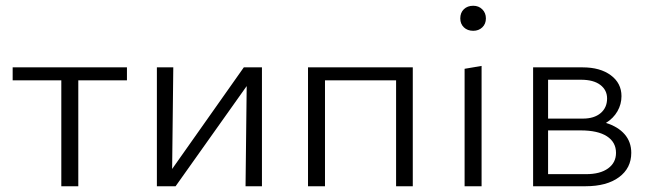

<svg xmlns="http://www.w3.org/2000/svg" viewBox="-20 -647 2253 667"><path d="M421 -368H252V0H193V-368H24V-413H421Z M890 0H833L837 -348L590 0H525V-413H582L578 -60L827 -413H890Z M1414 0H1356V-368H1109V0H1050V-413H1414Z M1579 -583Q1579 -603 1591.5 -615Q1604 -627 1624 -627Q1643 -627 1655.5 -614.5Q1668 -602 1668 -583Q1668 -564 1655.5 -552Q1643 -540 1624 -540Q1604 -540 1591.5 -552Q1579 -564 1579 -583ZM1594 -408 1653 -418V0H1594Z M2173 -116Q2173 -63 2130.5 -31.5Q2088 0 2014 0H1832V-413H2004Q2065 -413 2102 -385.5Q2139 -358 2139 -313Q2139 -285 2125 -260.5Q2111 -236 2085 -220Q2127 -207 2150 -180.5Q2173 -154 2173 -116ZM1884 -370V-235H2005Q2044 -235 2066.5 -254Q2089 -273 2089 -305Q2089 -334 2065.5 -352Q2042 -370 1998 -370ZM2120 -116Q2120 -153 2088.5 -173.5Q2057 -194 1997 -194H1884V-42H2016Q2065 -42 2092.5 -62Q2120 -82 2120 -116Z"/></svg>

Font: Isabella Sans
Style: Regular
Weight: 400
Designer: Original fonts by Christian Thalmann (Catharsis Fonts), Modifications by Cristiano Sobral
Version: Version 0.002;July 12, 2020;FontCreator 13.0.0.2655 64-bit; 